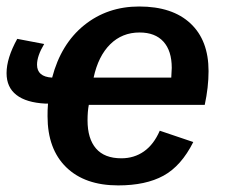

<svg xmlns="http://www.w3.org/2000/svg" viewBox="-24 -558 688 588"><path d="M248 -236.8Q244.1 -217.3 244.1 -189.5Q244.1 -133.3 270 -103.3Q295.9 -73.2 347.7 -73.2Q386.7 -73.2 416.7 -94.2Q446.8 -115.2 465.3 -157.7L567.9 -123Q531.2 -49.8 476.8 -20Q422.4 9.8 337.9 9.8Q235.8 9.8 178.7 -45.9Q121.6 -101.6 121.6 -202.1Q121.6 -210.9 121.8 -220.5Q122.1 -230 123 -240.7H115.2Q56.6 -243.7 26.4 -267.1Q-3.9 -290.5 -3.9 -334Q-3.9 -379.9 28.8 -439L111.3 -423.3Q89.4 -386.7 89.4 -359.9Q89.4 -322.8 135.7 -320.3Q162.6 -423.3 233.6 -480.7Q304.7 -538.1 402.3 -538.1Q503.9 -538.1 559.3 -486.3Q614.7 -434.6 614.7 -340.3Q614.7 -291 603 -236.8ZM262.7 -320.3H500.5L502 -350.1Q502 -402.3 476.6 -430.4Q451.2 -458.5 403.3 -458.5Q350.1 -458.5 313.5 -422.4Q276.9 -386.2 262.7 -320.3Z"/></svg>

Font: Arimo SemiBold
Style: Italic
Weight: 600
Italic angle: -12°
Version: Version 1.33